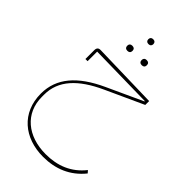

<svg xmlns="http://www.w3.org/2000/svg" viewBox="-293 -791 1191 1191"><g transform="rotate(45 303.0 -195.5)"><path d="M366 -531H370C382 -531 391 -538 391 -553C391 -568 382 -575 370 -575H366C354 -575 345 -568 345 -553C345 -538 354 -531 366 -531ZM240 -531H244C256 -531 265 -538 265 -553C265 -568 256 -575 244 -575H240C228 -575 219 -568 219 -553C219 -538 228 -531 240 -531ZM303 -653H307C318 -653 327 -660 327 -674C327 -688 318 -695 307 -695H303C292 -695 283 -688 283 -674C283 -660 292 -653 303 -653ZM337 304C444 304 537 267 606 181L592 165C527 247 440 281 337 281C178 281 69 190 69 46V26C69 -97 153 -187 311 -259L558 -372V-406L123 -417C103 -418 94 -408 94 -388V-311H113V-395L539 -387V-384L304 -276C137 -199 50 -100 50 36C50 204 172 304 337 304Z"/></g></svg>

Font: IBM Plex Arabic Thin
Style: Regular
Weight: 100
Designer: Mike Abbink, Paul van der Laan, Pieter van Rosmalen, Wael Morcos, Khajak Apelian
Foundry: Bold Monday
Version: Version 1.0